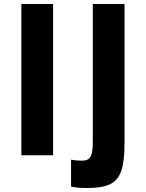

<svg xmlns="http://www.w3.org/2000/svg" viewBox="-20 -778 730 962"><path d="M87 0ZM87 -758H246V0H87ZM336 157V22Q361 27 388 27Q411 27 422.5 19.5Q434 12 439.5 -8.5Q445 -29 445 -69V-758H604V-63Q604 29 588 77Q572 125 532.5 144.5Q493 164 418 164Q366 164 336 157Z"/></svg>

Font: Biryani ExtraBold
Style: Regular
Weight: 800
Designer: Dan Reynolds and Mathieu Reguer
Foundry: Dan Reynolds and Mathieu Reguer
Version: Version 1.004; ttfautohint (v1.1) -l 5 -r 5 -G 72 -x 0 -D la